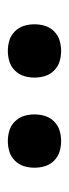

<svg xmlns="http://www.w3.org/2000/svg" viewBox="137 -915 176 490"><g transform="rotate(90 225.0 -670.0)"><path d="M340 -602Q326 -602 313 -606Q300 -610 290 -620Q280 -630 276 -643Q272 -656 272 -670Q272 -684 276 -697Q280 -710 290 -720Q300 -730 313 -734Q326 -738 340 -738Q354 -738 367 -734Q380 -730 390 -720Q400 -710 404 -697Q408 -684 408 -670Q408 -656 404 -643Q400 -630 390 -620Q380 -610 367 -606Q354 -602 340 -602ZM110 -602Q96 -602 83 -606Q70 -610 60 -620Q50 -630 46 -643Q42 -656 42 -670Q42 -684 46 -697Q50 -710 60 -720Q70 -730 83 -734Q96 -738 110 -738Q124 -738 137 -734Q150 -730 160 -720Q170 -710 174 -697Q178 -684 178 -670Q178 -656 174 -643Q170 -630 160 -620Q150 -610 137 -606Q124 -602 110 -602Z"/></g></svg>

Font: Iosevka Aile
Style: Bold
Weight: 700
Designer: Belleve Invis
Foundry: Belleve Invis
Version: Version 28.0.1; ttfautohint (v1.8.4)